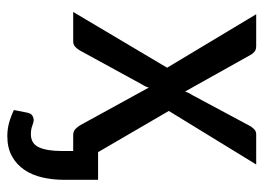

<svg xmlns="http://www.w3.org/2000/svg" viewBox="-114 -404 689 501"><g transform="rotate(90 230.5 -153.5)"><path d="M156.7 -245.1 17.1 -477.5H99.1Q108.9 -477.5 113.5 -474.1Q118.2 -470.7 122.1 -464.8L218.8 -292Q222.2 -302.2 229 -312.5L309.6 -462.9Q314 -469.7 318.8 -473.6Q323.7 -477.5 330.6 -477.5H409.2L269.5 -249.5L377 -64.9H449.2V23.9Q449.2 53.2 443.1 80.1Q437 106.9 423.3 127.2Q409.7 147.5 387.9 159.7Q366.2 171.9 335 171.9Q317.9 171.9 302 167.7Q286.1 163.6 267.1 154.8L273.9 120.1Q276.4 109.4 282.2 106.2Q288.1 103 293 103Q298.3 103 307.9 106.7Q317.4 110.4 330.1 110.4Q355 110.4 364.5 89.1Q374 67.9 374 30.3V0H332.5Q322.8 0 316.9 -5.6Q311 -11.2 307.1 -17.6L208.5 -197.3Q206.1 -188 200.2 -179.2L111.8 -17.6Q107.9 -10.7 102.3 -5.4Q96.7 0 87.4 0H11.2Z"/></g></svg>

Font: Carlito
Style: Regular
Weight: 400
Designer: Lukasz Dziedzic
Foundry: tyPoland Lukasz Dziedzic
Version: Version 1.103; Beta1; all basic design good, some composites